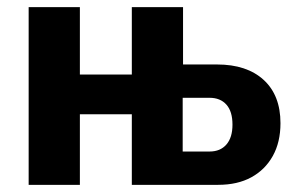

<svg xmlns="http://www.w3.org/2000/svg" viewBox="-20 -516 836 536"><path d="M60 0V-496H203V-308H348V-496H491V-336H586Q669 -336 716 -293Q763 -250 763 -172Q763 -119 741.5 -80.5Q720 -42 681.5 -21Q643 0 589 0H348V-197H203V0ZM490 -93H565Q595 -93 612 -112.5Q629 -132 629 -168Q629 -205 612 -224Q595 -243 565 -243H490Z"/></svg>

Font: Nunito Sans 10pt Condensed ExtraBold
Style: Regular
Weight: 800
Width: 3
Designer: Vernon Adams
Foundry: Vernon Adams
Version: Version 3.101;gftools[0.9.27]